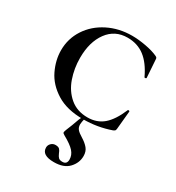

<svg xmlns="http://www.w3.org/2000/svg" viewBox="-180 -590 894 975"><g transform="rotate(30 266.5 -102.5)"><path d="M461 -451Q468 -448 470 -444.5Q472 -441 472 -434L479 -331Q479 -328 473.5 -327Q468 -326 467 -330Q436 -396 394 -428Q352 -460 294 -460Q220 -460 177.5 -402Q135 -344 135 -251Q135 -189 154.5 -133Q174 -77 215.5 -42Q257 -7 318 -7Q373 -7 410.5 -39Q448 -71 477 -140Q478 -144 483 -143Q488 -142 488 -139L478 -33Q477 -25 475 -22Q473 -19 464 -15Q387 12 304 12Q209 12 148 -26Q87 -64 59.5 -121Q32 -178 32 -236Q32 -304 68.5 -360Q105 -416 168.5 -448Q232 -480 309 -480Q346 -480 389.5 -472Q433 -464 461 -451ZM304 42Q304 59 313.5 70.5Q323 82 345 95Q371 111 385.5 128.5Q400 146 400 173Q400 213 371 244Q342 275 284 275Q213 275 213 230Q213 216 223.5 205.5Q234 195 249 195Q266 195 273 202.5Q280 210 285 224Q291 238 298 245Q305 252 321 252Q347 252 347 224Q347 198 328.5 177Q310 156 263 130Q258 127 255 124.5Q252 122 252 118Q252 114 257 101Q271 68 286 25Q291 16 295 1L311 2Q304 30 304 42Z"/></g></svg>

Font: Cormorant SC SemiBold
Style: Regular
Weight: 600
Designer: Christian Thalmann (Catharsis Fonts)
Foundry: Catharsis Fonts
Version: Version 4.000